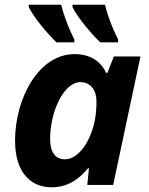

<svg xmlns="http://www.w3.org/2000/svg" viewBox="-20 -786 634 816"><path d="M406 -606H482V-618C457 -667 437 -721 426 -766H288V-756C311 -710 365 -646 406 -606ZM220 -606H296V-618C271 -667 251 -721 240 -766H102V-756C125 -710 179 -646 220 -606ZM198 10C267 10 315 -23 354 -71H358L351 0H461L577 -546H464L436 -476H432C408 -524 366 -556 297 -556C143 -556 44 -366 44 -188C44 -44 119 10 198 10ZM256 -109C216 -109 193 -138 193 -195C193 -310 250 -437 322 -437C364 -437 390 -403 390 -357C390 -326 388 -301 383 -275C367 -190 316 -109 256 -109Z"/></svg>

Font: Noto Sans
Style: Bold Italic
Weight: 700
Italic angle: -12°
Designer: Monotype Design Team
Foundry: Monotype Imaging Inc.
Version: Version 2.013